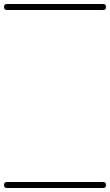

<svg xmlns="http://www.w3.org/2000/svg" viewBox="-35 -575 550 960"><path d="M0 -555Q120 -555 240 -555Q360 -555 480 -555Q495 -555 495 -540Q495 -525 480 -525Q360 -525 240 -525Q120 -525 0 -525Q-15 -525 -15 -540Q-15 -555 0 -555ZM0 335Q120 335 240 335Q360 335 480 335Q495 335 495 350Q495 365 480 365Q360 365 240 365Q120 365 0 365Q-15 365 -15 350Q-15 335 0 335Z"/></svg>

Font: FRB American Cursive Just Guidelines
Style: Italic
Weight: 400
Italic angle: -25°
Version: Version 2.0;Modular Font Editor K font №1